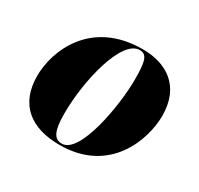

<svg xmlns="http://www.w3.org/2000/svg" viewBox="-123 -697 889 857"><g transform="rotate(30 321.0 -268.0)"><path d="M275 10C532 10 608 -208 608 -332C608 -484 507 -546 385 -546C116 -546 35 -334 35 -208C35 -60 128 10 275 10ZM281 0C242 0 224 -31 224 -123C224 -292 282 -536 374 -536C411 -536 421 -508 421 -412C421 -274 373 0 281 0Z"/></g></svg>

Font: Noto Serif Display Black
Style: Italic
Weight: 900
Italic angle: -12°
Designer: Monotype Design Team
Foundry: Monotype Imaging Inc.
Version: Version 2.009